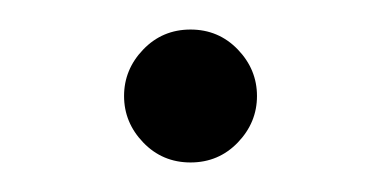

<svg xmlns="http://www.w3.org/2000/svg" viewBox="-20 -106 258 130"><path d="M109 4Q90 4 77 -9.5Q64 -23 64 -41Q64 -59 77 -72.5Q90 -86 109 -86Q128 -86 141 -72.5Q154 -59 154 -41Q154 -23 141 -9.5Q128 4 109 4Z"/></svg>

Font: Spectral ExtraLight
Style: Regular
Weight: 275
Designer: Jean-Baptiste Levee
Foundry: Production Type
Version: Version 2.001